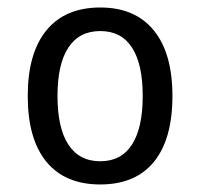

<svg xmlns="http://www.w3.org/2000/svg" viewBox="-20 -485 540 517"><path d="M250 -401.4Q193.4 -401.4 164.1 -356.9Q134.8 -312.5 134.8 -226.6Q134.8 -140.6 164.1 -95.7Q193.4 -50.8 250 -50.8Q306.6 -50.8 335.4 -95.7Q364.3 -140.6 364.3 -226.6Q364.3 -312.5 335.4 -356.9Q306.6 -401.4 250 -401.4ZM250 -464.8Q343.8 -464.8 394 -403.3Q444.3 -341.8 444.3 -226.6Q444.3 -110.4 394.5 -49.3Q344.7 11.7 250 11.7Q155.3 11.7 105 -49.3Q54.7 -110.4 54.7 -226.6Q54.7 -341.8 105 -403.3Q155.3 -464.8 250 -464.8Z"/></svg>

Font: BabelStone Pseudographica
Style: Regular
Weight: 400
Designer: Andrew West
Foundry: BabelStone
Version: Version 16.0.0